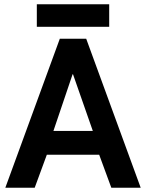

<svg xmlns="http://www.w3.org/2000/svg" viewBox="-20 -882 686 902"><path d="M261 -700H385L641 0H503L446 -155H200L143 0H5ZM416 -267 323 -533H321L231 -267ZM153 -862H493V-756H153Z"/></svg>

Font: Chakra Petch
Style: Bold
Weight: 700
Designer: Katatrad Aksorn Co.,Ltd.
Foundry: Cadson Demak Co.,Ltd.
Version: Version 1.000; ttfautohint (v1.6)